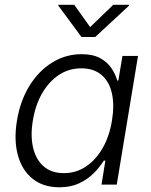

<svg xmlns="http://www.w3.org/2000/svg" viewBox="-20 -776 636 807"><path d="M229.5 11.2Q162.6 11.2 117.9 -23.9Q73.2 -59.1 55.4 -122.6Q37.6 -186 51.3 -269.5Q65.4 -353.5 104.2 -416Q143.1 -478.5 199.7 -513.4Q256.3 -548.3 322.8 -548.3Q370.6 -548.3 401.1 -531.5Q431.6 -514.6 448.5 -489.3Q465.3 -463.9 472.7 -437.5H477.5L494.6 -541H560.1L470.7 0H406.7L422.9 -101.1H416.5Q399.9 -74.2 374.3 -48.3Q348.6 -22.5 312.7 -5.6Q276.9 11.2 229.5 11.2ZM248.5 -48.3Q300.8 -48.3 342.5 -76.9Q384.3 -105.5 412.4 -155.3Q440.4 -205.1 450.7 -270Q461.4 -335 450.2 -384.3Q439 -433.6 406.5 -461.2Q374 -488.8 321.8 -488.8Q268.6 -488.8 226.3 -460.2Q184.1 -431.6 156.2 -382.3Q128.4 -333 118.2 -270Q107.4 -206.5 118.9 -156.2Q130.4 -106 163.1 -77.1Q195.8 -48.3 248.5 -48.3ZM292 -755.9 358.9 -662.1 456.1 -755.9H522.9L522.5 -752.4L380.4 -620.6H322.3L225.1 -752.4L225.6 -755.9Z"/></svg>

Font: Inter 17pt Light
Style: Italic
Weight: 300
Italic angle: -9.3988°
Version: Version 4.001;git-66647c0bb